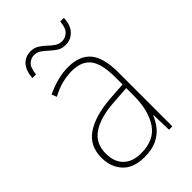

<svg xmlns="http://www.w3.org/2000/svg" viewBox="-216 -889 891 891"><g transform="rotate(-45 229.0 -444.0)"><path d="M232 -630Q307 -630 343.5 -587Q380 -544 380 -446V-93H358L355 -192H353Q342 -164 322 -139Q302 -114 269.5 -98.5Q237 -83 189 -83Q116 -83 80 -122.5Q44 -162 44 -222Q44 -301 103 -340.5Q162 -380 266 -388L354 -394V-440Q354 -530 324.5 -567.5Q295 -605 232 -605Q200 -605 167.5 -597Q135 -589 98 -569L88 -594Q122 -610 158.5 -620Q195 -630 232 -630ZM267 -364Q175 -358 123.5 -324Q72 -290 72 -222Q72 -168 102.5 -137.5Q133 -107 189 -107Q276 -107 314.5 -164.5Q353 -222 354 -313V-370ZM79 -711Q83 -759 105 -782Q127 -805 161 -805Q184 -805 201.5 -794Q219 -783 233.5 -769Q248 -755 263.5 -744.5Q279 -734 298 -734Q319 -734 336 -749.5Q353 -765 356 -805H380Q378 -758 354.5 -734Q331 -710 297 -710Q273 -710 256 -721Q239 -732 224 -746Q209 -760 194 -770.5Q179 -781 159 -781Q140 -781 123.5 -766.5Q107 -752 103 -711Z"/></g></svg>

Font: Noto Sans Kannada UI SemiCondensed Thin
Style: Regular
Weight: 100
Width: 4
Designer: Jelle Bosma - Monotype Design Team
Foundry: Monotype Imaging Inc.
Version: Version 2.005; ttfautohint (v1.8.4.7-5d5b)